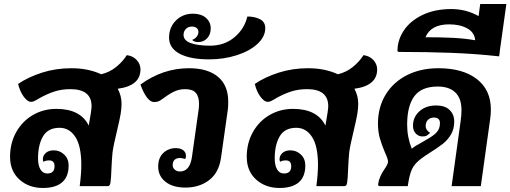

<svg xmlns="http://www.w3.org/2000/svg" viewBox="-20 -925 2536 954"><path d="M565 -484Q584 -449 584 -409Q584 -385 579 -356.5Q574 -328 562 -278Q544 -204 539 -167Q536 -136 534 -92Q532 -35 529 -19Q527 0 515 0H376Q384 -62 384 -105Q384 -199 354.5 -244.5Q325 -290 276 -290Q219 -290 194 -248Q169 -206 169 -138Q169 -103 181 -83Q193 -63 215 -63Q251 -63 251 -99Q251 -128 224 -128Q206 -128 196 -121Q193 -127 193 -134Q193 -152 207.5 -165Q222 -178 247 -178Q277 -178 299 -157Q321 -136 321 -103Q321 -47 288.5 -19Q256 9 193 9Q123 9 76.5 -33Q30 -75 30 -146Q30 -214 60.5 -268.5Q91 -323 143.5 -353.5Q196 -384 260 -384Q380 -384 421 -301Q435 -379 435 -397Q435 -482 330 -482Q286 -482 249.5 -470Q213 -458 176 -437Q171 -434 162.5 -429Q154 -424 147.5 -421.5Q141 -419 134 -419Q117 -419 98 -444.5Q79 -470 70 -508Q120 -542 188.5 -564Q257 -586 335 -586Q418 -586 483 -556Q525 -566 558 -593Q591 -620 610 -651Q641 -647 659.5 -626.5Q678 -606 678 -580Q678 -499 565 -484Z M766 -97Q766 -141 791.5 -165Q817 -189 854 -189Q877 -189 890.5 -178.5Q904 -168 904 -150Q904 -140 900 -135Q883 -140 876 -140Q838 -140 838 -104Q838 -91 848.5 -82Q859 -73 874 -73Q924 -73 934 -147L966 -374Q969 -392 969 -408Q969 -445 953 -463.5Q937 -482 900 -482Q869 -482 843 -469Q817 -456 785 -432Q775 -424 766 -421Q757 -418 745 -418Q727 -418 709.5 -441.5Q692 -465 678 -505Q789 -586 919 -586Q1012 -586 1063 -543.5Q1114 -501 1114 -420Q1114 -392 1112 -380L1078 -140Q1067 -66 1018.5 -29.5Q970 7 902 7Q838 7 802 -22Q766 -51 766 -97Z M820 -738Q820 -789 854 -823Q888 -857 939 -857Q979 -857 1003 -836.5Q1027 -816 1027 -784Q1027 -754 1009.5 -735Q992 -716 965 -716Q954 -716 946 -719Q938 -722 935 -727Q949 -732 957.5 -743Q966 -754 966 -767Q966 -778 957.5 -785.5Q949 -793 934 -793Q915 -793 903.5 -781Q892 -769 892 -752Q892 -724 927.5 -711Q963 -698 1024 -698Q1095 -698 1145 -740Q1195 -782 1209 -843Q1246 -843 1272 -829.5Q1298 -816 1298 -785Q1298 -743 1260 -707.5Q1222 -672 1157.5 -651Q1093 -630 1019 -630Q925 -630 872.5 -658Q820 -686 820 -738Z M1741 -484Q1760 -449 1760 -409Q1760 -385 1755 -356.5Q1750 -328 1738 -278Q1720 -204 1715 -167Q1712 -136 1710 -92Q1708 -35 1705 -19Q1703 0 1691 0H1552Q1560 -62 1560 -105Q1560 -199 1530.5 -244.5Q1501 -290 1452 -290Q1395 -290 1370 -248Q1345 -206 1345 -138Q1345 -103 1357 -83Q1369 -63 1391 -63Q1427 -63 1427 -99Q1427 -128 1400 -128Q1382 -128 1372 -121Q1369 -127 1369 -134Q1369 -152 1383.5 -165Q1398 -178 1423 -178Q1453 -178 1475 -157Q1497 -136 1497 -103Q1497 -47 1464.5 -19Q1432 9 1369 9Q1299 9 1252.5 -33Q1206 -75 1206 -146Q1206 -214 1236.5 -268.5Q1267 -323 1319.5 -353.5Q1372 -384 1436 -384Q1556 -384 1597 -301Q1611 -379 1611 -397Q1611 -482 1506 -482Q1462 -482 1425.5 -470Q1389 -458 1352 -437Q1347 -434 1338.5 -429Q1330 -424 1323.5 -421.5Q1317 -419 1310 -419Q1293 -419 1274 -444.5Q1255 -470 1246 -508Q1296 -542 1364.5 -564Q1433 -586 1511 -586Q1594 -586 1659 -556Q1701 -566 1734 -593Q1767 -620 1786 -651Q1817 -647 1835.5 -626.5Q1854 -606 1854 -580Q1854 -499 1741 -484Z M2419 -381Q2419 -354 2415 -330L2369 0H2224L2269 -325Q2273 -352 2273 -379Q2273 -436 2242.5 -465.5Q2212 -495 2155 -495Q2074 -495 2038.5 -446.5Q2003 -398 2003 -306Q2003 -243 2026 -186Q2042 -200 2075 -217Q2079 -219 2084.5 -222.5Q2090 -226 2097 -230Q2134 -250 2150 -268Q2166 -286 2166 -313Q2166 -341 2136 -341Q2118 -341 2106.5 -329.5Q2095 -318 2095 -299Q2095 -278 2117 -265Q2107 -255 2100 -251Q2093 -247 2079 -247Q2060 -247 2046 -261.5Q2032 -276 2032 -300Q2032 -343 2064 -372Q2096 -401 2147 -401Q2191 -401 2214 -378.5Q2237 -356 2237 -322Q2237 -285 2221.5 -258Q2206 -231 2181 -211Q2156 -191 2111 -163Q2070 -137 2051 -118Q2032 -99 2022.5 -73.5Q2013 -48 2006 0H1869Q1864 0 1861 -2Q1858 -4 1859 -11Q1864 -47 1892 -87Q1899 -97 1903.5 -106Q1908 -115 1908 -122Q1908 -135 1893 -167Q1877 -204 1867.5 -237.5Q1858 -271 1858 -311Q1858 -392 1896 -454.5Q1934 -517 2002 -551.5Q2070 -586 2158 -586Q2280 -586 2349.5 -532Q2419 -478 2419 -381Z M2463 -669Q2463 -662 2462 -658L2460 -645Q2341 -658 2221 -662.5Q2101 -667 1964 -667Q1955 -667 1955 -673Q1955 -726 1986.5 -773.5Q2018 -821 2079 -850.5Q2140 -880 2223 -880Q2296 -880 2358 -845L2366 -905H2496ZM2341 -725Q2338 -764 2301.5 -784Q2265 -804 2212 -804Q2121 -804 2094 -740Q2170 -740 2230 -737Q2290 -734 2341 -725Z"/></svg>

Font: Krub
Style: Bold Italic
Weight: 700
Italic angle: -8°
Designer: Ekaluck Peanpanawate
Foundry: Cadson Demak Co.,Ltd.
Version: Version 1.000; ttfautohint (v1.6)